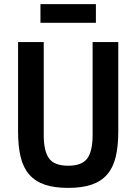

<svg xmlns="http://www.w3.org/2000/svg" viewBox="-20 -903 664 935"><path d="M193 -698V-245Q193 -168 218.5 -132Q244 -96 312 -96Q380 -96 405.5 -132Q431 -168 431 -245V-698H556V-263Q556 -191 543.5 -139Q531 -87 502 -53.5Q473 -20 426.5 -4Q380 12 312 12Q244 12 197.5 -4Q151 -20 122 -53.5Q93 -87 80.5 -139Q68 -191 68 -263V-698ZM177 -883H447V-792H177Z"/></svg>

Font: IBM Plex Sans Cond SmBld
Style: Regular
Weight: 600
Width: 3
Designer: Mike Abbink, Paul van der Laan, Pieter van Rosmalen
Foundry: Bold Monday
Version: Version 1.3